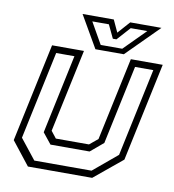

<svg xmlns="http://www.w3.org/2000/svg" viewBox="-79 -768 762 839"><g transform="rotate(10 302.0 -349.0)"><path d="M100.5 0 19.5 -103 112.5 -540H254L175.5 -172L199.5 -141.5H346.5L383.5 -172L462 -540H603.5L510.5 -103L385.5 0ZM123.5 -30.5H377.5L484 -119.5L567 -510H486L411.5 -159.5L354.5 -111.5H181L142.5 -159.5L217 -510H136L53 -119.5ZM302 -556 220 -698H358.5L383.5 -644L431.5 -698H570L428 -556ZM321.5 -578.5H417L511.5 -673.5H438L385 -614.5H369L341 -673.5H267.5Z"/></g></svg>

Font: Tourney Light
Style: Italic
Weight: 300
Italic angle: -12°
Version: Version 1.015